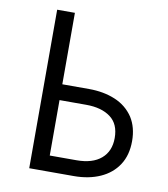

<svg xmlns="http://www.w3.org/2000/svg" viewBox="-79 -757 719 823"><g transform="rotate(10 280.5 -345.0)"><path d="M296.9 0H103.5V-689.9H180.7V-378.9H296.9Q360.8 -378.9 411.1 -357.9Q461.4 -336.9 490.7 -293Q517.6 -250.5 517.6 -190.9Q517.6 -129.4 489.7 -86.9Q461.9 -44.4 412.1 -22.2Q362.3 0 296.9 0ZM296.9 -68.8Q366.7 -68.8 404.3 -101.1Q441.9 -133.3 441.9 -190.9Q441.9 -252 402.6 -281Q363.3 -310.1 296.9 -310.1H180.7V-68.8Z"/></g></svg>

Font: Acari Sans
Style: Regular
Weight: 400
Designer: Alfredo Marco Pradil and Stefan Peev
Foundry: Hanken Design Co.
Version: Version 1.045;February 4, 2021;FontCreator 13.0.0.2655 64-bi